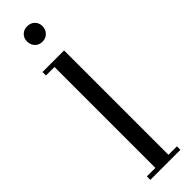

<svg xmlns="http://www.w3.org/2000/svg" viewBox="-228 -629 623 623"><g transform="rotate(-45 83.0 -317.5)"><path d="M54.6 -495H114.6V0H54.6ZM114.6 0V-16H153.6V0ZM15.6 0V-16H54.6V0ZM15.6 -479V-495H54.6V-479ZM50.1 -600.4Q50.1 -615.5 59.9 -625.3Q69.8 -635.1 85.3 -635.1Q100.9 -635.1 110.9 -625.3Q120.9 -615.5 120.9 -600.4Q120.9 -585.2 110.9 -574.8Q100.9 -564.4 85.3 -564.4Q69.8 -564.4 59.9 -574.8Q50.1 -585.2 50.1 -600.4Z"/></g></svg>

Font: Emberly Black
Style: Regular
Weight: 900
Designer: Rajesh Rajput
Foundry: Rajesh Rajput
Version: Version 1.000